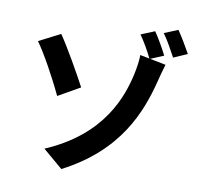

<svg xmlns="http://www.w3.org/2000/svg" viewBox="-97 -970 1194 1143"><g transform="rotate(10 500.0 -398.5)"><path d="M207 -722 78 -656C124 -592 197 -461 247 -354L379 -429C342 -499 256 -652 207 -722ZM890 -867 807 -833C834 -797 865 -740 887 -699L970 -735C951 -770 915 -831 890 -867ZM755 -835 672 -801C698 -765 729 -711 749 -669L692 -680C693 -655 687 -608 677 -562C646 -425 568 -178 227 -32L347 70C677 -100 772 -350 821 -543C826 -563 839 -613 850 -649L754 -668L833 -701C815 -738 780 -799 755 -835Z"/></g></svg>

Font: Source Han Sans CN
Style: Bold
Weight: 700
Designer: Ryoko NISHIZUKA 西塚涼子 (kana, bopomofo & ideographs); Paul D. Hunt (Latin, Greek & Cyrillic); Sandoll Communications 산돌커뮤니
Foundry: Adobe
Version: Version 2.001;hotconv 1.0.107;makeotfexe 2.5.65593